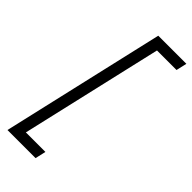

<svg xmlns="http://www.w3.org/2000/svg" viewBox="-276 -796 966 966"><g transform="rotate(45 207.0 -313.0)"><path d="M401 -692H262L87 66H226L213 123H13L214 -749H414Z"/></g></svg>

Font: Panefresco 250wt
Style: Italic
Weight: 300
Version: Version 1.000